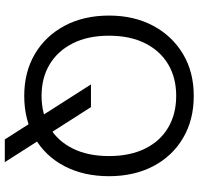

<svg xmlns="http://www.w3.org/2000/svg" viewBox="-34 -718 847 820"><g transform="rotate(90 390.0 -308.5)"><path d="M576 95 341 -273H438L673 95ZM390 12Q288 12 211 -33.5Q134 -79 90.5 -160.5Q47 -242 47 -350Q47 -457 90.5 -538.5Q134 -620 211 -666Q288 -712 390 -712Q493 -712 570.5 -666Q648 -620 690.5 -538.5Q733 -457 733 -350Q733 -242 690.5 -160.5Q648 -79 570.5 -33.5Q493 12 390 12ZM390 -62Q467 -62 525 -96.5Q583 -131 615 -195.5Q647 -260 647 -350Q647 -440 615 -504.5Q583 -569 525 -603Q467 -637 390 -637Q313 -637 255.5 -603Q198 -569 165.5 -504.5Q133 -440 133 -350Q133 -260 165.5 -195.5Q198 -131 255.5 -96.5Q313 -62 390 -62Z"/></g></svg>

Font: DM Sans 20pt
Style: Regular
Weight: 400
Version: Version 4.004;gftools[0.9.30]